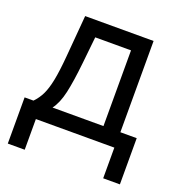

<svg xmlns="http://www.w3.org/2000/svg" viewBox="-125 -636 842 896"><g transform="rotate(20 296.5 -188.5)"><path d="M10.7 -77.1H54.7Q77.1 -100.1 90.8 -128.9Q104.5 -157.7 113.5 -203.1Q122.6 -248.5 128.9 -322.3L146.5 -530.3H486.3V-77.1H567.4V152.3H484.4V0H94.7V152.3H10.7ZM402.3 -77.1V-453.1H224.6L210.9 -322.3Q200.7 -225.6 187.7 -168.2Q174.8 -110.8 149.4 -77.1Z"/></g></svg>

Font: WEMIX Pretendard
Style: Regular
Weight: 400
Designer: Base glyphs from Inter by Rasmus Andersson; Hangeul glyphs from Noto Sans CJK(Source Han Sans) by Jang Soo-young and Kan
Foundry: Kil Hyung-jin
Version: Version 1.000